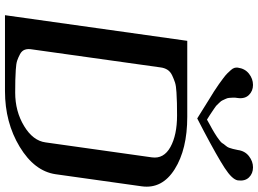

<svg xmlns="http://www.w3.org/2000/svg" viewBox="-156 -906 1061 790"><g transform="rotate(90 375.0 -510.5)"><path d="M696.3 -208Q683.6 -121.1 583.5 -60.5Q483.4 0 354.5 0H42L147.5 -750H460Q593.8 -750 675.8 -698.2Q757.8 -646.5 746.1 -562.5ZM565.4 -167 627 -604.5Q633.8 -653.3 584.5 -680.7Q535.2 -708 454.1 -708Q419.9 -708 403.3 -707.5Q386.7 -707 359.9 -705.6Q333 -704.1 319.3 -699.7Q305.7 -695.3 290 -688Q274.4 -680.7 266.6 -668.5Q258.8 -656.2 256.8 -639.6L182.6 -110.4Q179.7 -93.8 184.1 -81.5Q188.5 -69.3 202.1 -62Q215.8 -54.7 228.5 -50.3Q241.2 -45.9 267.1 -44.4Q293 -43 309.6 -42.5Q326.2 -42 360.4 -42Q437.5 -42 498 -78.6Q558.6 -115.2 565.4 -167ZM471.7 -831.1Q474.6 -833 490.7 -841.8Q506.8 -850.6 510.3 -852.5Q513.7 -854.5 526.9 -862.3Q540 -870.1 543 -872.6Q545.9 -875 556.2 -882.3Q566.4 -889.6 568.8 -894.5Q571.3 -899.4 578.1 -907.2Q585 -915 587.4 -921.9Q589.8 -928.7 592.3 -938Q594.7 -947.3 596.7 -958Q600.6 -987.3 622.1 -1003.9Q643.6 -1020.5 668 -1020.5Q693.4 -1020.5 709.5 -1003.9Q725.6 -987.3 721.7 -958Q717.8 -934.6 670.4 -903.8Q623 -873 519.5 -818.4Q484.4 -800.8 466.8 -791Q450.2 -800.8 426.8 -815.9Q403.3 -831.1 389.2 -839.4Q375 -847.7 356 -859.9Q336.9 -872.1 326.2 -879.9Q315.4 -887.7 302.2 -897.5Q289.1 -907.2 281.7 -914.6Q274.4 -921.9 267.6 -929.7Q260.7 -937.5 258.8 -944.3Q256.8 -951.2 257.8 -958Q261.7 -987.3 282.7 -1003.9Q303.7 -1020.5 329.1 -1020.5Q353.5 -1020.5 370.1 -1003.9Q386.7 -987.3 382.8 -958Q380.9 -947.3 381.3 -938Q381.8 -928.7 382.3 -921.9Q382.8 -915 386.7 -907.2Q390.6 -899.4 392.6 -894.5Q394.5 -889.6 401.9 -882.3Q409.2 -875 411.6 -872.1Q414.1 -869.1 424.8 -861.8Q435.5 -854.5 438.5 -852.5Q441.4 -850.6 454.6 -841.8Q467.8 -833 471.7 -831.1Z"/></g></svg>

Font: okolaks
Style: BoldItalic
Weight: 600
Width: 8
Italic angle: -8°
Version: Version 000.6.0